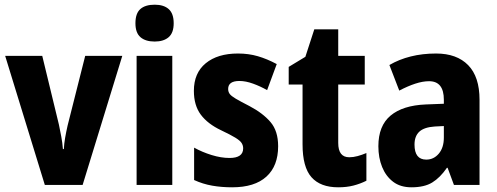

<svg xmlns="http://www.w3.org/2000/svg" viewBox="-20 -788 2119 818"><path d="M171 0 2 -550H160L231 -257Q236 -233 241 -206.5Q246 -180 248 -153H252Q253 -175 257.5 -201Q262 -227 268 -253L343 -550H501L332 0Z M639 -768Q678 -768 699 -749Q720 -730 720 -689Q720 -648 698.5 -629.5Q677 -611 639 -611Q600 -611 578.5 -629.5Q557 -648 557 -689Q557 -731 578 -749.5Q599 -768 639 -768ZM714 -550V0H562V-550Z M1165 -165Q1165 -81 1115 -35.5Q1065 10 969 10Q924 10 884 3Q844 -4 807 -21V-159Q841 -140 881.5 -127.5Q922 -115 958 -115Q1016 -115 1016 -156Q1016 -168 1009.5 -178.5Q1003 -189 982.5 -201.5Q962 -214 922 -233Q865 -260 835.5 -299.5Q806 -339 806 -401Q806 -477 856.5 -518.5Q907 -560 994 -560Q1039 -560 1078.5 -548.5Q1118 -537 1159 -515L1118 -404Q1090 -420 1058.5 -431.5Q1027 -443 1000 -443Q952 -443 952 -409Q952 -397 958.5 -388Q965 -379 984.5 -367.5Q1004 -356 1043 -336Q1100 -306 1132.5 -268Q1165 -230 1165 -165Z M1468 -118Q1485 -118 1503.5 -123Q1522 -128 1541 -136V-18Q1515 -5 1486 2.5Q1457 10 1421 10Q1345 10 1307 -33Q1269 -76 1269 -173V-428H1210V-503L1281 -546L1319 -663H1421V-550H1534V-428H1421V-179Q1421 -118 1468 -118Z M1838 -560Q1926 -560 1974.5 -510.5Q2023 -461 2023 -363V0H1914L1887 -73H1884Q1855 -31 1821.5 -10.5Q1788 10 1733 10Q1686 10 1655 -13.5Q1624 -37 1608 -76.5Q1592 -116 1592 -165Q1592 -252 1644 -295.5Q1696 -339 1794 -343L1871 -346V-363Q1871 -442 1808 -442Q1781 -442 1749 -431.5Q1717 -421 1681 -402L1639 -511Q1680 -535 1730 -547.5Q1780 -560 1838 -560ZM1832 -249Q1787 -246 1766.5 -227Q1746 -208 1746 -172Q1746 -108 1796 -108Q1828 -108 1849.5 -133.5Q1871 -159 1871 -202V-251Z"/></svg>

Font: Noto Sans Hebrew Condensed ExtraBold
Style: Regular
Weight: 800
Width: 3
Designer: Monotype Design Team
Foundry: Monotype Imaging Inc.
Version: Version 2.004; ttfautohint (v1.8.4.7-5d5b)